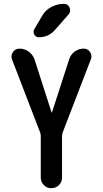

<svg xmlns="http://www.w3.org/2000/svg" viewBox="-20 -985 540 1005"><path d="M189.5 -293 43 -673.8Q35.2 -693.4 47.4 -711.9Q59.6 -730.5 82 -730.5Q109.4 -730.5 130.9 -714.4Q152.3 -698.2 161.1 -672.9L250 -396.5Q250 -395.5 251 -395Q252 -394.5 252 -396.5L341.8 -673.8Q349.6 -699.2 370.6 -714.8Q391.6 -730.5 418 -730.5Q439.5 -730.5 451.2 -712.9Q462.9 -695.3 456.1 -675.8L308.6 -293Q304.7 -284.2 304.7 -271.5V-55.7Q304.7 -32.2 288.6 -16.1Q272.5 0 248.5 0Q224.6 0 209 -16.6Q193.4 -33.2 193.4 -55.7V-271.5Q193.4 -284.2 189.5 -293ZM200.2 -901.4Q216.8 -931.6 248 -948.2Q279.3 -964.8 314.5 -964.8Q335.9 -964.8 344.2 -945.3Q352.5 -925.8 338.9 -909.2L266.6 -827.1Q233.4 -790 183.6 -790Q167 -790 159.2 -804.7Q151.4 -819.3 160.2 -833Z"/></svg>

Font: Rounded-X Mgen+ 1m medium
Style: Regular
Weight: 500
Designer: [Source Han Sans]
Ryoko NISHIZUKA  (kana & ideographs); Paul D. Hunt (Latin, Greek & Cyrillic); Wenlong ZHANG  (bopomofo
Version: Version 1.059.20150602